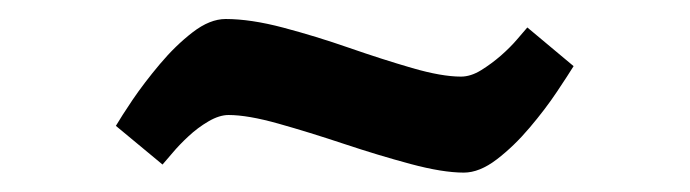

<svg xmlns="http://www.w3.org/2000/svg" viewBox="-20 -346 719 200"><path d="M463.1 -166.2Q441.1 -166.2 407.6 -175.2Q374.1 -184.2 338.1 -196.2Q302.1 -208.2 270.1 -217.2Q238.1 -226.2 218.1 -226.2Q208.5 -226.2 197.2 -219.6Q185.9 -213 176.3 -204Q166.7 -195.1 159.6 -186.6Q152.5 -178.1 149.3 -174.6L100.7 -214.9Q106.1 -224.1 118.1 -242Q130.2 -259.8 146.5 -279.2Q162.8 -298.6 180.7 -312.4Q198.6 -326.2 215.1 -326.2Q241.1 -326.2 275.1 -317.2Q309.1 -308.2 343.6 -296.2Q378.1 -284.2 409.1 -275.2Q440.1 -266.2 460.1 -266.2Q470.4 -266.2 481.2 -272.9Q492 -279.6 501.9 -288.2Q511.8 -296.9 519 -305.4Q526.1 -313.9 529.3 -317.4L577.5 -277.1Q572.1 -268.3 560 -250.2Q548 -232.2 531.7 -213Q515.4 -193.7 497.5 -180Q479.5 -166.2 463.1 -166.2Z"/></svg>

Font: Andada Pro
Style: Regular
Weight: 400
Designer: Carolina Giovagnoli
Foundry: Huerta Tipografica
Version: Version 3.003